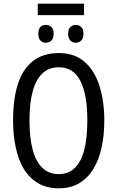

<svg xmlns="http://www.w3.org/2000/svg" viewBox="-20 -1012 636 1042"><path d="M436 -992V-930H185V-992ZM229 -877Q247 -877 259 -865.5Q271 -854 271 -829Q271 -804 259 -792Q247 -780 229 -780Q211 -780 199.5 -792Q188 -804 188 -829Q188 -854 199.5 -865.5Q211 -877 229 -877ZM391 -877Q408 -877 420.5 -865.5Q433 -854 433 -829Q433 -804 420.5 -792Q408 -780 391 -780Q374 -780 362 -792Q350 -804 350 -829Q350 -854 362 -865.5Q374 -877 391 -877ZM546 -358Q546 -279 531.5 -212Q517 -145 486.5 -95Q456 -45 409.5 -17.5Q363 10 299 10Q233 10 185.5 -18.5Q138 -47 108.5 -96.5Q79 -146 65 -213.5Q51 -281 51 -359Q51 -477 78 -558.5Q105 -640 160.5 -682Q216 -724 299 -724Q385 -724 439.5 -676Q494 -628 520 -545.5Q546 -463 546 -358ZM140 -358Q140 -264 157.5 -199Q175 -134 210.5 -100.5Q246 -67 298 -67Q351 -67 385.5 -100Q420 -133 437 -198Q454 -263 454 -358Q454 -500 416 -573.5Q378 -647 299 -647Q246 -647 210.5 -614Q175 -581 157.5 -516.5Q140 -452 140 -358Z"/></svg>

Font: Noto Sans Display Condensed
Style: Regular
Weight: 400
Width: 3
Designer: Monotype Design Team
Foundry: Monotype Imaging Inc.
Version: Version 2.003